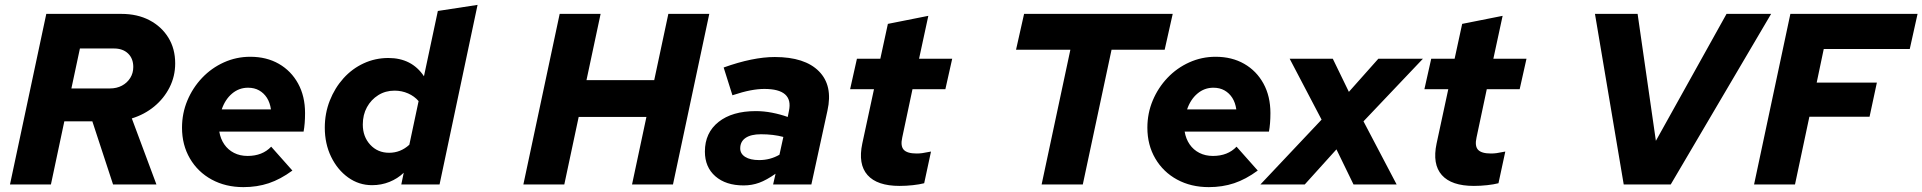

<svg xmlns="http://www.w3.org/2000/svg" viewBox="-20 -757 7890 788"><path d="M21 0 170 -700H478Q544 -700 593.5 -674Q643 -648 671 -602.5Q699 -557 699 -497Q699 -444 676 -398.5Q653 -353 613 -320Q573 -287 521 -271L622 0H444L359 -259H244L189 0ZM273 -394H431Q459 -394 480.5 -405.5Q502 -417 514.5 -437Q527 -457 527 -482Q527 -517 505.5 -537.5Q484 -558 448 -558H308Z M979 11Q906 11 849 -20Q792 -51 759.5 -106.5Q727 -162 727 -233Q727 -292 749 -344.5Q771 -397 809.5 -437.5Q848 -478 899 -501Q950 -524 1007 -524Q1074 -524 1124.5 -495Q1175 -466 1203.5 -414Q1232 -362 1232 -293Q1232 -249 1226 -217H880Q885 -187 900.5 -164.5Q916 -142 940.5 -129.5Q965 -117 996 -117Q1057 -117 1093 -155L1180 -57Q1131 -21 1083 -5Q1035 11 979 11ZM890 -308H1092Q1088 -336 1075.5 -355.5Q1063 -375 1043.5 -386Q1024 -397 998 -397Q961 -397 932.5 -373Q904 -349 890 -308Z M1507 3Q1453 3 1409 -28.5Q1365 -60 1339 -113.5Q1313 -167 1313 -233Q1313 -292 1333.5 -344Q1354 -396 1389.5 -435.5Q1425 -475 1472.5 -497Q1520 -519 1574 -519Q1670 -519 1720 -444L1777 -712L1940 -737L1784 0H1627L1637 -48Q1612 -24 1578.5 -10.5Q1545 3 1507 3ZM1577 -130Q1624 -130 1660 -163L1698 -342Q1681 -362 1655 -373.5Q1629 -385 1599 -385Q1562 -385 1532.5 -366.5Q1503 -348 1486 -317Q1469 -286 1469 -246Q1469 -196 1499.5 -163Q1530 -130 1577 -130Z M2128 0 2277 -700H2445L2387 -428H2665L2723 -700H2891L2742 0H2574L2633 -277H2355L2296 0Z M3032 4Q2959 4 2916 -33.5Q2873 -71 2873 -135Q2873 -212 2929 -256.5Q2985 -301 3082 -301Q3115 -301 3148.5 -294.5Q3182 -288 3213 -277L3218 -302Q3237 -392 3117 -392Q3091 -392 3059.5 -386Q3028 -380 2986 -366L2950 -480Q3070 -523 3160 -523Q3283 -523 3341 -464.5Q3399 -406 3376 -303L3310 0H3153L3163 -44Q3126 -18 3096 -7Q3066 4 3032 4ZM3096 -100Q3141 -100 3179 -122L3195 -195Q3154 -206 3103 -206Q3062 -206 3040 -191Q3018 -176 3018 -148Q3018 -126 3038.5 -113Q3059 -100 3096 -100Z M3672 6Q3580 6 3540.5 -38.5Q3501 -83 3519 -168L3567 -391H3469L3497 -516H3593L3624 -659L3790 -692L3752 -516H3888L3860 -391H3725L3683 -193Q3675 -158 3689 -142.5Q3703 -127 3742 -127Q3754 -127 3765 -128.5Q3776 -130 3801 -135L3773 -5Q3754 0 3726.5 3Q3699 6 3672 6Z M4255 0 4373 -553H4150L4183 -700H4793L4760 -553H4542L4424 0Z M4941 11Q4868 11 4811 -20Q4754 -51 4721.5 -106.5Q4689 -162 4689 -233Q4689 -292 4711 -344.5Q4733 -397 4771.5 -437.5Q4810 -478 4861 -501Q4912 -524 4969 -524Q5036 -524 5086.5 -495Q5137 -466 5165.5 -414Q5194 -362 5194 -293Q5194 -249 5188 -217H4842Q4847 -187 4862.5 -164.5Q4878 -142 4902.5 -129.5Q4927 -117 4958 -117Q5019 -117 5055 -155L5142 -57Q5093 -21 5045 -5Q4997 11 4941 11ZM4852 -308H5054Q5050 -336 5037.5 -355.5Q5025 -375 5005.5 -386Q4986 -397 4960 -397Q4923 -397 4894.5 -373Q4866 -349 4852 -308Z M5153 0 5404 -266 5273 -516H5450L5516 -380L5637 -516H5820L5576 -259L5712 0H5535L5465 -144L5335 0Z M6029 6Q5937 6 5897.5 -38.5Q5858 -83 5876 -168L5924 -391H5826L5854 -516H5950L5981 -659L6147 -692L6109 -516H6245L6217 -391H6082L6040 -193Q6032 -158 6046 -142.5Q6060 -127 6099 -127Q6111 -127 6122 -128.5Q6133 -130 6158 -135L6130 -5Q6111 0 6083.5 3Q6056 6 6029 6Z M6644 0 6526 -700H6701L6776 -179L7066 -700H7249L6837 0Z M7179 0 7328 -700H7850L7818 -556H7465L7436 -418H7683L7653 -278H7406L7347 0Z"/></svg>

Font: Red Hat Text VF
Style: Italic
Weight: 400
Italic angle: -12°
Designer: Pentagram, MCKL
Foundry: Pentagram, MCKL
Version: Version 1.023